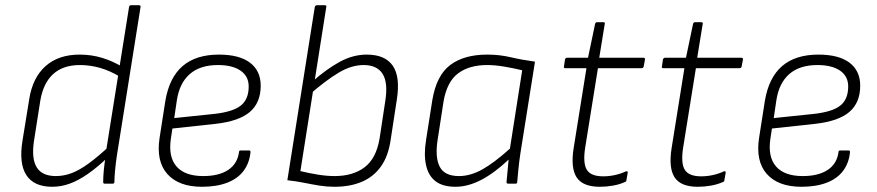

<svg xmlns="http://www.w3.org/2000/svg" viewBox="-20 -703 3358 735"><path d="M180 12Q110 12 81 -32.5Q52 -77 66 -164L92 -324Q105 -406 154.5 -450Q204 -494 285 -494Q330 -494 371 -481.5Q412 -469 448 -447L443 -407Q402 -432 363.5 -443Q325 -454 286 -454Q221 -454 183 -419Q145 -384 134 -316L110 -163Q100 -96 120.5 -62.5Q141 -29 194 -29Q225 -29 255 -40.5Q285 -52 320.5 -78Q356 -104 400 -145L392 -100Q352 -62 316 -37Q280 -12 247 0Q214 12 180 12ZM380 0Q375 0 375 -6Q375 -27 377.5 -53Q380 -79 384 -101L386 -124L474 -676Q475 -683 482 -683H512Q519 -683 518 -676L428 -111Q423 -78 420.5 -51Q418 -24 418 -7Q418 0 412 0Z M753 12Q664 12 620.5 -37Q577 -86 591 -176L613 -317Q628 -406 679 -450Q730 -494 818 -494Q896 -494 937 -463Q978 -432 978 -375Q978 -310 936.5 -274.5Q895 -239 806 -229L640 -211L634 -171Q624 -102 656 -65.5Q688 -29 758 -29Q818 -29 853.5 -52.5Q889 -76 895 -121Q895 -127 901 -127H934Q939 -127 939 -121Q935 -79 912.5 -49Q890 -19 849.5 -3.5Q809 12 753 12ZM647 -251 801 -267Q872 -275 902 -299Q932 -323 932 -372Q932 -411 901 -432.5Q870 -454 814 -454Q746 -454 706.5 -419.5Q667 -385 657 -319Z M1260 12Q1231 12 1203 7.5Q1175 3 1145.5 -3Q1116 -9 1080 -13L1185 -676Q1187 -683 1193 -683H1223Q1231 -683 1229 -676L1130 -48Q1163 -40 1197 -34.5Q1231 -29 1261 -29Q1331 -29 1375.5 -62.5Q1420 -96 1433 -172L1455 -317Q1466 -387 1444.5 -420.5Q1423 -454 1372 -454Q1325 -454 1276 -424.5Q1227 -395 1166 -342L1175 -390Q1229 -438 1280 -466Q1331 -494 1384 -494Q1454 -494 1483.5 -451.5Q1513 -409 1499 -321L1476 -171Q1467 -106 1438.5 -66Q1410 -26 1365 -7Q1320 12 1260 12Z M1724 12Q1675 12 1647.5 -9Q1620 -30 1611 -70.5Q1602 -111 1611 -167L1635 -320Q1651 -415 1704 -454.5Q1757 -494 1845 -494Q1892 -494 1934.5 -484Q1977 -474 2028 -467L1972 -115Q1967 -81 1964.5 -55.5Q1962 -30 1960 -6Q1960 0 1954 0H1925Q1919 0 1919 -6Q1921 -26 1923 -48Q1925 -70 1927 -92Q1872 -40 1821.5 -14Q1771 12 1724 12ZM1737 -29Q1781 -29 1826.5 -54.5Q1872 -80 1932 -134L1979 -434Q1946 -442 1910.5 -448Q1875 -454 1845 -454Q1776 -454 1733.5 -422Q1691 -390 1678 -315L1655 -166Q1645 -100 1663.5 -64.5Q1682 -29 1737 -29Z M2276 12Q2211 12 2187.5 -24Q2164 -60 2176 -136L2225 -442H2144Q2137 -442 2139 -449L2143 -476Q2145 -482 2152 -482H2231L2258 -611Q2260 -618 2265 -618H2290Q2297 -618 2295 -611L2274 -482H2443Q2450 -482 2449 -475L2444 -448Q2442 -442 2436 -442H2269L2220 -137Q2211 -78 2226.5 -53Q2242 -28 2289 -28Q2312 -28 2334.5 -33Q2357 -38 2376 -47Q2384 -49 2383 -42L2378 -13Q2378 -8 2372 -6Q2352 3 2327 7.5Q2302 12 2276 12Z M2651 12Q2586 12 2562.5 -24Q2539 -60 2551 -136L2600 -442H2519Q2512 -442 2514 -449L2518 -476Q2520 -482 2527 -482H2606L2633 -611Q2635 -618 2640 -618H2665Q2672 -618 2670 -611L2649 -482H2818Q2825 -482 2824 -475L2819 -448Q2817 -442 2811 -442H2644L2595 -137Q2586 -78 2601.5 -53Q2617 -28 2664 -28Q2687 -28 2709.5 -33Q2732 -38 2751 -47Q2759 -49 2758 -42L2753 -13Q2753 -8 2747 -6Q2727 3 2702 7.5Q2677 12 2651 12Z M3048 12Q2959 12 2915.5 -37Q2872 -86 2886 -176L2908 -317Q2923 -406 2974 -450Q3025 -494 3113 -494Q3191 -494 3232 -463Q3273 -432 3273 -375Q3273 -310 3231.5 -274.5Q3190 -239 3101 -229L2935 -211L2929 -171Q2919 -102 2951 -65.5Q2983 -29 3053 -29Q3113 -29 3148.5 -52.5Q3184 -76 3190 -121Q3190 -127 3196 -127H3229Q3234 -127 3234 -121Q3230 -79 3207.5 -49Q3185 -19 3144.5 -3.5Q3104 12 3048 12ZM2942 -251 3096 -267Q3167 -275 3197 -299Q3227 -323 3227 -372Q3227 -411 3196 -432.5Q3165 -454 3109 -454Q3041 -454 3001.5 -419.5Q2962 -385 2952 -319Z"/></svg>

Font: Sofia Sans ExtraLight
Style: Italic
Weight: 250
Italic angle: -9°
Version: Version 4.100-B